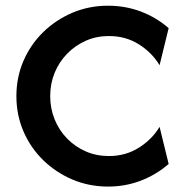

<svg xmlns="http://www.w3.org/2000/svg" viewBox="-20 -658 650 690"><path d="M368.1 12.5Q300 12.5 240.3 -12.8Q180.6 -38.2 135.1 -82.6Q89.6 -127.1 64.2 -186.1Q38.9 -245.1 38.9 -312.5Q38.9 -379.9 64.2 -438.9Q89.6 -497.9 135.1 -542.4Q180.6 -586.8 240.3 -612.2Q300 -637.5 368.1 -637.5Q431.2 -637.5 486.8 -616.3Q542.4 -595.1 586.1 -556.9L553.5 -423.6Q526.4 -468.8 479.2 -498.6Q431.9 -528.5 371.5 -528.5Q326.4 -528.5 288.2 -511.5Q250 -494.4 221.2 -464.9Q192.4 -435.4 176.4 -396.5Q160.4 -357.6 160.4 -312.5Q160.4 -268.1 176.4 -228.8Q192.4 -189.6 221.2 -160.1Q250 -130.6 288.2 -113.9Q326.4 -97.2 371.5 -97.2Q431.2 -97.2 478.8 -127.1Q526.4 -156.9 553.5 -202.1L586.1 -68.8Q542.4 -30.6 486.8 -9Q431.2 12.5 368.1 12.5Z"/></svg>

Font: Afacad Flux SemiBold
Style: Regular
Weight: 600
Designer: Kristian Moeller
Foundry: Dicotype
Version: Version 1.100